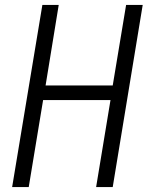

<svg xmlns="http://www.w3.org/2000/svg" viewBox="-20 -755 616 775"><path d="M29 0H96L154 -351H426L368 0H435L556 -735H489L435 -410H164L217 -735H151Z"/></svg>

Font: Iosevka Sparkle Light Oblique
Style: Regular
Weight: 300
Italic angle: -9°
Designer: Belleve Invis
Foundry: Belleve Invis
Version: Version 4.5.0; ttfautohint (v1.8.3)